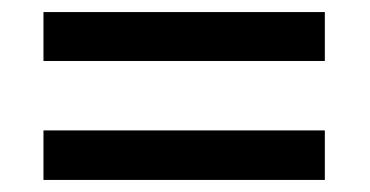

<svg xmlns="http://www.w3.org/2000/svg" viewBox="-20 -501 612 318"><path d="M52 -400V-481H518V-400ZM52 -203V-285H518V-203Z"/></svg>

Font: Noto Sans Kannada Medium
Style: Regular
Weight: 500
Designer: Jelle Bosma - Monotype Design Team
Foundry: Monotype Imaging Inc.
Version: Version 2.005; ttfautohint (v1.8.4.7-5d5b)